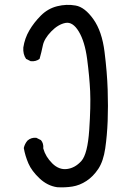

<svg xmlns="http://www.w3.org/2000/svg" viewBox="-20 -784 540 808"><path d="M220.7 3.9Q179.7 -2 146.5 -33.2Q113.3 -64.5 99.6 -96.2Q85.9 -127.9 80.1 -161.1Q84 -178.7 95.7 -192.4Q111.3 -206.1 132.8 -204.1L152.3 -194.3Q164.1 -180.7 162.1 -159.2Q171.9 -124 200.2 -96.2Q228.5 -68.4 262.2 -72.8Q295.9 -77.1 322.3 -106.4Q348.6 -135.7 355.5 -236.8Q362.3 -337.9 359.4 -399.9Q356.4 -461.9 346.7 -535.6Q336.9 -609.4 311.5 -651.4Q286.1 -693.4 255.4 -687.5Q224.6 -681.6 195.3 -651.4Q166 -621.1 160.2 -592.3Q154.3 -563.5 146.5 -536.1Q130.9 -524.4 109.4 -526.4L89.8 -536.1Q76.2 -555.7 78.1 -584Q84 -623 103.5 -656.2Q123 -689.5 152.3 -718.8Q181.6 -748 220.7 -757.8Q259.8 -767.6 298.3 -760.7Q336.9 -753.9 373 -703.1Q409.2 -652.3 419.9 -565.9Q430.7 -479.5 433.1 -407.7Q435.5 -335.9 433.1 -274.9Q430.7 -213.9 422.9 -159.7Q415 -105.5 393.6 -73.2Q372.1 -41 343.8 -22.5Q315.4 -3.9 284.7 1Q253.9 5.9 220.7 3.9Z"/></svg>

Font: JasonHandwriting2
Style: Regular
Weight: 400
Version: Version 1.05.10